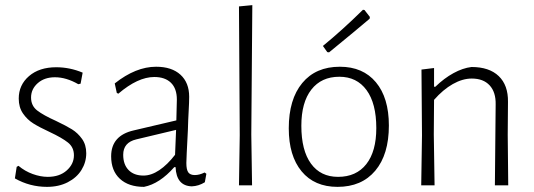

<svg xmlns="http://www.w3.org/2000/svg" viewBox="-20 -722 2081 748"><path d="M302 -439 294 -396 285 -394Q238 -421 194 -421Q153 -421 127 -398Q101 -375 101 -342Q101 -310 125 -291.5Q149 -273 198 -251Q238 -232 260.5 -218Q283 -204 299.5 -181Q316 -158 316 -125Q316 -90 297.5 -60Q279 -30 244 -12Q209 6 163 6Q96 6 38 -27L45 -72L52 -76Q77 -55 107.5 -44Q138 -33 166 -33Q212 -33 240 -58Q268 -83 268 -117Q268 -148 245 -166.5Q222 -185 173 -208Q134 -226 110 -241Q86 -256 69.5 -280Q53 -304 53 -338Q53 -391 93 -425.5Q133 -460 199 -460Q252 -460 302 -439Z M717 -345Q717 -324 715 -289.5Q713 -255 712 -216Q706 -102 706 -87Q706 -61 713.5 -50.5Q721 -40 739 -40Q757 -40 777 -50L784 -45L778 -12Q754 3 727 4Q667 2 664 -71H659Q602 -6 541 6Q481 6 447 -25.5Q413 -57 413 -113Q413 -194 501 -214L667 -253L669 -334Q669 -377 646 -399.5Q623 -422 581 -422Q517 -422 441 -357L435 -360L427 -397Q509 -462 588 -462Q649 -462 683 -431Q717 -400 717 -345ZM511 -179Q460 -167 460 -119Q460 -81 481 -59.5Q502 -38 539 -38Q569 -38 600.5 -59Q632 -80 662 -119L666 -216Z M959 -198 962 0H911L914 -195L911 -697L963 -702Z M1495 -233Q1495 -120 1442 -57Q1389 6 1295 6Q1205 6 1155 -54.5Q1105 -115 1105 -222Q1105 -335 1157.5 -398.5Q1210 -462 1304 -462Q1394 -462 1444.5 -401.5Q1495 -341 1495 -233ZM1154 -232Q1154 -136 1191.5 -84.5Q1229 -33 1297 -33Q1368 -33 1407 -82.5Q1446 -132 1446 -223Q1446 -319 1408 -371Q1370 -423 1302 -423Q1232 -423 1193 -373Q1154 -323 1154 -232ZM1400 -683 1421 -656 1420 -649Q1372 -608 1262 -518L1255 -519L1238 -543Q1315 -606 1394 -684Z M1911 -315Q1912 -363 1887.5 -389.5Q1863 -416 1818 -416Q1782 -416 1744 -394.5Q1706 -373 1671 -333L1670 -198L1673 0H1621L1624 -195L1622 -451L1671 -457V-384H1676Q1710 -417 1746.5 -437Q1783 -457 1817 -461Q1886 -461 1923 -425.5Q1960 -390 1959 -325L1958 -197L1960 0H1908Z"/></svg>

Font: Luna Sans Light
Style: Regular
Weight: 300
Designer: Juan Pablo del Peral
Foundry: Huerta Tipografica
Version: Version 2.001; ttfautohint (v1.5)